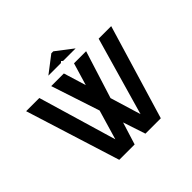

<svg xmlns="http://www.w3.org/2000/svg" viewBox="-182 -1022 1245 1245"><g transform="rotate(-45 440.0 -400.0)"><path d="M254 0H395L443 -154L494 0H635L830 -650H715L561 -112L497 -323L600 -650H489L443 -496L396 -650H280L390 -316L330 -112L171 -650H50ZM315 -711H430L440 -720L450 -711H565L449 -800H431Z"/></g></svg>

Font: Grotesk 03
Style: Bold
Weight: 500
Designer: Frank Adebiaye, contributions by Jérémy Landes, Ariel Martín Pérez
Foundry: Velvetyne Type Foundry
Version: Version 3.000;Glyphs 3.1.2 (3150)